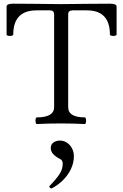

<svg xmlns="http://www.w3.org/2000/svg" viewBox="-20 -686 685 1067"><path d="M177.2 -15.6Q177.2 -22.9 179.2 -28.3Q181.2 -33.7 184.6 -33.7Q280.8 -33.7 280.8 -90.8V-606Q280.8 -628.4 257.3 -628.4H183.1Q53.7 -628.4 53.7 -493.7Q53.7 -490.2 48.1 -488.3Q42.5 -486.3 34.7 -486.3Q27.3 -486.3 22 -488.3Q16.6 -490.2 16.6 -493.7V-649.4Q16.6 -657.7 25.6 -661.6Q34.7 -665.5 54.7 -665.5Q98.6 -665.5 187.5 -664.6Q253.4 -663.1 319.8 -663.1Q386.7 -663.1 455.1 -664.6Q544.9 -665.5 589.8 -665.5Q609.9 -665.5 618.9 -661.6Q627.9 -657.7 627.9 -649.4V-493.7Q627.9 -490.2 622.3 -488.3Q616.7 -486.3 608.9 -486.3Q601.6 -486.3 596.2 -488.3Q590.8 -490.2 590.8 -493.7Q590.8 -628.4 462.9 -628.4H383.8Q358.9 -628.4 358.9 -606V-90.8Q358.9 -33.7 451.2 -33.7Q454.6 -33.7 456.5 -28.1Q458.5 -22.5 458.5 -14.6Q458.5 -7.3 456.5 -2Q454.6 3.4 451.2 3.4Q389.2 0 317.9 0Q246.6 0 184.6 3.4Q181.2 3.4 179.2 -2.2Q177.2 -7.8 177.2 -15.6ZM254.9 347.7Q290 312.5 309.3 283.7Q328.6 254.9 328.6 224.1Q328.6 205.1 315.9 198.7Q289.1 185.1 275.6 170.2Q262.2 155.3 262.2 137.2Q262.2 116.2 277.3 105.7Q292.5 95.2 312.5 95.2Q335.4 95.2 353.3 107.7Q371.1 120.1 380.9 139.9Q390.6 159.7 390.6 181.6Q390.6 220.2 373.3 255.4Q356 290.5 327.6 317.6Q299.3 344.7 267.6 360.8Q264.6 362.3 261 359.9Q257.3 357.4 255.1 353.5Q252.9 349.6 254.9 347.7Z"/></svg>

Font: JuniusX
Style: Regular
Weight: 400
Designer: Peter S. Baker
Foundry: Briery Creek Software
Version: Version 1.004